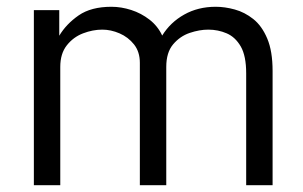

<svg xmlns="http://www.w3.org/2000/svg" viewBox="-20 -547 896 567"><path d="M80 0V-517H155V-441.5Q175.5 -476 212.2 -501.5Q249 -527 309 -527Q338 -527 367.5 -517.5Q397 -508 421.5 -489Q446 -470 459 -442Q483 -481 524 -504Q565 -527 617 -527Q644 -527 673.2 -519Q702.5 -511 728 -490.8Q753.5 -470.5 769.2 -433.2Q785 -396 785 -337.5V0H707V-330.5Q707 -382 691 -409.8Q675 -437.5 649.5 -448.5Q624 -459.5 595 -459.5Q569 -459.5 540.2 -449.8Q511.5 -440 491.2 -416Q471 -392 471 -349.5V0H393V-361.5Q393 -394 375.8 -415.8Q358.5 -437.5 333 -448.5Q307.5 -459.5 282 -459.5Q254 -459.5 225.2 -448.5Q196.5 -437.5 177.2 -413Q158 -388.5 158 -349.5V0Z"/></svg>

Font: Public Sans Light
Style: Regular
Weight: 300
Designer: The Public Sans Project Authors: Dan O. Williams and USWDS (Libre Franklin designed by Pablo Impallari and Rodrigo Fuenz
Version: Version 1.007